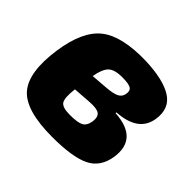

<svg xmlns="http://www.w3.org/2000/svg" viewBox="-129 -669 840 840"><g transform="rotate(45 291.5 -248.5)"><path d="M405 -261 404 -256Q555 -247 535 -116Q523 -42 464.5 -14Q406 14 282 14Q117 14 62 -50Q7 -114 29 -267Q49 -407 118 -461Q187 -515 337 -511Q448 -507 503 -472.5Q558 -438 547 -364Q533 -269 405 -261ZM219 -300 295 -306Q336 -309 354.5 -318Q373 -327 377 -346Q382 -370 368.5 -379Q355 -388 314 -388Q265 -388 246 -368Q227 -348 219 -300ZM289 -210 205 -204Q198 -145 210 -127Q222 -109 268 -109Q316 -109 335 -119Q354 -129 359 -160Q363 -190 348 -201.5Q333 -213 289 -210Z"/></g></svg>

Font: Exo 2.0 Extra Bold
Style: Italic
Weight: 800
Italic angle: -8°
Designer: Natanael Gama
Version: Version 1.001;PS 001.001;hotconv 1.0.70;makeotf.lib2.5.58329